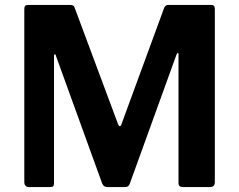

<svg xmlns="http://www.w3.org/2000/svg" viewBox="-20 -762 974 782"><path d="M79 -20V-725Q79 -734 82.5 -738Q86 -742 95 -742H264Q274 -742 278.5 -739Q283 -736 285 -728L461 -256Q464 -248 468 -248Q472 -248 475 -257L646 -723Q651 -742 666 -742H841Q855 -742 855 -726V-21Q855 -10 850 -5Q845 0 833 0H726Q716 0 711.5 -4Q707 -8 707 -18V-541Q707 -547 704 -547Q703 -547 699 -540L509 -15Q505 0 489 0H418Q402 0 396 -15L208 -534Q207 -541 203 -541Q200 -541 200 -533V-16Q200 -7 196.5 -3.5Q193 0 183 0H98Q89 0 84 -5.5Q79 -11 79 -20Z"/></svg>

Font: n
Style: Regular
Weight: 600
Designer: Pablo Impallari, Rodrigo Fuenzalida
Foundry: Impallari Type
Version: Version 1.002; ttfautohint (v1.5)